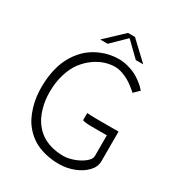

<svg xmlns="http://www.w3.org/2000/svg" viewBox="-223 -1110 1180 1270"><g transform="rotate(30 367.0 -475.0)"><path d="M652.8 -368.2V-141.1Q652.8 -98.6 618.2 -62.5Q583.5 -26.4 530.5 -6.1Q477.5 14.2 420.9 15.1Q360.8 15.1 310.1 2.2Q259.3 -10.7 223.1 -32.7Q187 -54.7 158.7 -85.4Q130.4 -116.2 113 -149.9Q95.7 -183.6 84.2 -222.4Q72.8 -261.2 68.4 -296.4Q64 -331.5 64 -368.2Q64 -433.1 75.7 -489.5Q87.4 -545.9 107.7 -587.9Q127.9 -629.9 155.8 -663.6Q183.6 -697.3 214.8 -719.7Q246.1 -742.2 281 -757.1Q315.9 -772 349.4 -778.6Q382.8 -785.2 416 -785.2Q451.7 -785.2 486.1 -775.9Q520.5 -766.6 544.7 -754.4Q568.8 -742.2 591.3 -725.3Q613.8 -708.5 625 -697.5Q636.2 -686.5 645 -675.8L604 -636.2Q600.6 -640.1 593.8 -646.2Q586.9 -652.3 566.4 -668.2Q545.9 -684.1 525.1 -696Q504.4 -708 475.3 -718Q446.3 -728 419.9 -728Q383.3 -728 344.5 -715.8Q305.7 -703.6 266.4 -675.8Q227.1 -647.9 196.3 -607.4Q165.5 -566.9 146.2 -504.9Q127 -442.9 127 -368.2Q127 -338.4 130.4 -309.3Q133.8 -280.3 143.1 -247.6Q152.3 -214.8 166.5 -186.5Q180.7 -158.2 203.6 -131.8Q226.6 -105.5 255.9 -86.9Q285.2 -68.4 326.4 -57.1Q367.7 -45.9 417 -45.9Q450.7 -45.9 492.7 -60.5Q534.7 -75.2 566.4 -100.1Q598.1 -125 598.1 -149.9V-308.1H481.9Q434.1 -308.1 412.1 -315.9V-371.1Q438 -368.2 485.8 -368.2ZM380.9 -964.8H434.1L571.8 -835H515.1L407.2 -939.9L299.8 -835H243.2Q380.4 -964.4 380.9 -964.8Z"/></g></svg>

Font: Junction Light
Style: Regular
Weight: 300
Designer: Caroline Hadilaksono
Foundry: Caroline Hadilaksono
Version: Version 1.002